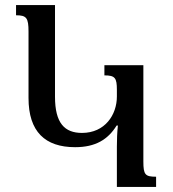

<svg xmlns="http://www.w3.org/2000/svg" viewBox="-20 -734 678 754"><path d="M439 0H593V-40C550 -40 543 -48 543 -100V-478H390V-438C432 -438 439 -428 439 -381V-355C439 -283 392 -212 302 -212C234 -212 196 -250 196 -354V-714H43V-674C84 -674 92 -664 92 -610V-349C92 -217 157 -156 275 -156C355 -156 404 -186 438 -241H443C440 -214 439 -186 439 -158Z"/></svg>

Font: Noto Serif Armenian SemiCondensed Medium
Style: Regular
Weight: 500
Width: 4
Designer: Monotype Design Team
Foundry: Monotype Imaging Inc.
Version: Version 2.008